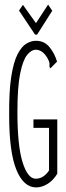

<svg xmlns="http://www.w3.org/2000/svg" viewBox="-20 -808 290 838"><path d="M138 10Q83 10 51.5 -67Q20 -144 20 -304Q19 -408 29 -472.5Q39 -537 56.5 -571Q74 -605 95 -617.5Q116 -630 137 -630Q173 -630 195.5 -603Q218 -576 229 -539L207 -517L201 -510L196 -515Q196 -522 196 -530Q196 -538 188 -553Q166 -591 136 -591Q117 -591 98.5 -568.5Q80 -546 68 -487Q56 -428 56 -319Q56 -172 78.5 -100Q101 -28 136 -28Q154 -28 169 -38Q184 -48 194 -64V-250H126V-287H230V-50Q212 -20 187 -5Q162 10 138 10ZM190 -788 208 -761 142 -657H133L63 -762L80 -787L137 -707Z"/></svg>

Font: Inconsolata UltraCondensed Light
Style: Regular
Weight: 300
Width: 1
Monospace: yes
Designer: Raph Levien, Cyreal, Brenton Simpson
Foundry: Raph Levien, Cyreal, Google
Version: Version 3.001; ttfautohint (v1.8.2.53-6de2)